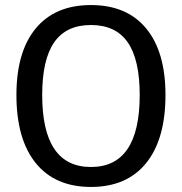

<svg xmlns="http://www.w3.org/2000/svg" viewBox="-20 -730 720 760"><path d="M45 -354Q45 -525 121.5 -617.5Q198 -710 340 -710Q482 -710 558.5 -617.5Q635 -525 635 -354Q635 -179 558.5 -84.5Q482 10 340 10Q198 10 121.5 -84.5Q45 -179 45 -354ZM533 -354Q533 -494 485.5 -562.5Q438 -631 340 -631Q242 -631 194.5 -562.5Q147 -494 147 -354Q147 -69 340 -69Q533 -69 533 -354Z"/></svg>

Font: Krub Medium
Style: Regular
Weight: 500
Designer: Ekaluck Peanpanawate
Foundry: Cadson Demak Co.,Ltd.
Version: Version 1.000; ttfautohint (v1.6)